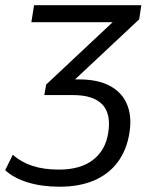

<svg xmlns="http://www.w3.org/2000/svg" viewBox="-55 -522 583 731"><path d="M171.5 188.9Q104.2 188.9 50.6 172.4Q-3 155.9 -35.3 125.9L-6.3 67Q25.7 95.6 68.9 109.7Q112.2 123.7 169.2 123.7Q251.3 123.7 299.1 86.8Q346.9 49.9 357 -16.2Q368.6 -88.3 334.6 -124.2Q300.6 -160 223.2 -160H113.8L120.6 -199.9L395.4 -457.6L393.8 -437.5H64.4L74.7 -502.3H483.1L474.9 -448.4L205.2 -195.8L189.3 -219.6H246.3Q317.8 -219.6 363.7 -194.9Q409.7 -170.2 428.6 -124.7Q447.6 -79.2 438.1 -18.1Q428.1 47.6 394.1 94Q360 140.4 304 164.7Q247.9 188.9 171.5 188.9Z"/></svg>

Font: Mulish ExtraLight
Style: Italic
Weight: 200
Italic angle: -9°
Designer: Vernon Adams
Foundry: Vernon Adams
Version: Version 3.603